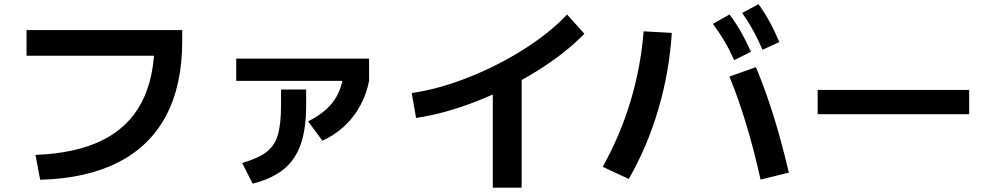

<svg xmlns="http://www.w3.org/2000/svg" viewBox="-20 -838 4728 911"><path d="M713.2 -641.7 777 -573.4H105.9V-695.2H844.5V-641.7Q844.5 -433.6 768 -289.1Q691.5 -144.6 541 -67.8Q390.6 9 170.6 15L148.3 -103.1Q338.4 -110.1 463.7 -171.6Q588.9 -233.1 651.1 -350.6Q713.2 -468 713.2 -641.7Z M1313.4 -338.9V-413.2H1432.6V-338.9Q1432.6 -226.9 1407 -153.4Q1381.3 -80 1326.2 -35.1Q1271 9.9 1178.7 33.4L1129.1 -64.7Q1206.3 -87.3 1244.6 -116.9Q1282.9 -146.4 1298.1 -196.8Q1313.4 -247.2 1313.4 -338.9ZM1607.6 -472.6 1731.2 -454.3Q1719.1 -391.3 1688.9 -336.1Q1658.7 -280.8 1613.1 -238.6Q1567.4 -196.3 1509.6 -170.3L1442 -262.3Q1515.8 -298.5 1556.6 -350.1Q1597.5 -401.7 1607.6 -472.6ZM1100.8 -559.8H1731.2V-454.3H1100.8Z M2670.6 -769 2752.7 -677.9Q2664.1 -586.1 2528.6 -501.5Q2393 -417 2241.4 -357.5Q2089.8 -298.1 1954.1 -278.4L1933.6 -396.5Q2059.6 -414.7 2199.5 -469.6Q2339.5 -524.5 2464.6 -603.6Q2589.7 -682.8 2670.6 -769ZM2318.2 -485.7H2455.2V52.5H2318.2Z M3441.1 -474.8 3566.7 -519.4Q3611.5 -412.1 3649.4 -291.1Q3687.3 -170.1 3723 -18.9L3588.7 14.1Q3556.6 -130 3520.6 -248.9Q3484.5 -367.9 3441.1 -474.8ZM3033.8 -689.4 3167.6 -681.9Q3156 -497.8 3103.9 -320.3Q3051.8 -142.8 2963.5 11.1L2839.5 -46.4Q2922.2 -193.6 2971.4 -356.7Q3020.6 -519.8 3033.8 -689.4ZM3362.4 -724.6 3441.4 -769.4Q3470.8 -730.2 3494.9 -688.2Q3518.9 -646.1 3543.3 -592.5L3463.5 -552.5Q3441 -602.6 3416.9 -643.4Q3392.9 -684.2 3362.4 -724.6ZM3501.5 -776.6 3579 -818.4Q3608.3 -777.3 3631.7 -734.6Q3655.2 -691.8 3677.8 -638.4L3597.9 -602Q3575.6 -653.9 3552.8 -695Q3530.1 -736.1 3501.5 -776.6Z M3859.6 -411.4H4578.5V-296.2H3859.6Z"/></svg>

Font: WEMIX Pretendard Variable
Style: Regular
Weight: 400
Designer: Base glyphs from Inter by Rasmus Andersson; Hangeul glyphs from Noto Sans CJK(Source Han Sans) by Jang Soo-young and Kan
Foundry: Kil Hyung-jin
Version: Version 1.000;Glyphs 3.2 (3208)